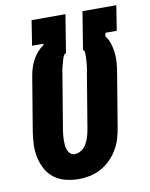

<svg xmlns="http://www.w3.org/2000/svg" viewBox="-84 -797 677 866"><g transform="rotate(-10 254.5 -363.5)"><path d="M207 8Q177 8 148 1Q119 -6 96 -23Q73 -40 59 -65Q45 -90 38.5 -119Q32 -148 33 -178.5Q34 -209 39 -240L80 -486Q83 -504 88.5 -522Q94 -540 103 -557Q112 -574 125 -589Q138 -604 154 -615L155 -621H103L121 -735H276L248 -562Q240 -559 236 -550.5Q232 -542 230 -533.5Q228 -525 225.5 -517Q223 -509 221 -500.5Q219 -492 217.5 -483.5Q216 -475 215 -467L174 -221Q172 -209 171 -197.5Q170 -186 170 -174.5Q170 -163 171 -152Q172 -141 176 -131Q180 -121 188 -113.5Q196 -106 208 -106Q219 -106 230 -111Q241 -116 249.5 -124.5Q258 -133 263.5 -143.5Q269 -154 273 -165Q277 -176 279.5 -187Q282 -198 284 -209L325 -455Q327 -465 328.5 -474Q330 -483 331 -492.5Q332 -502 332.5 -511Q333 -520 333.5 -529Q334 -538 333.5 -548Q333 -558 326 -562L354 -735H509L491 -621H439L436 -605Q449 -589 455.5 -568.5Q462 -548 464.5 -526Q467 -504 465.5 -481.5Q464 -459 460 -437L419 -190Q415 -165 407.5 -140Q400 -115 386 -91.5Q372 -68 352.5 -48.5Q333 -29 309 -16Q285 -3 259 2.5Q233 8 207 8Z"/></g></svg>

Font: Iosevka Term Curly Heavy
Style: Italic
Weight: 900
Italic angle: -9°
Designer: Belleve Invis
Foundry: Belleve Invis
Version: Version 32.3.0